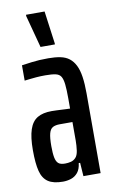

<svg xmlns="http://www.w3.org/2000/svg" viewBox="-84 -761 483 814"><g transform="rotate(-10 158.0 -354.0)"><path d="M120 8Q79 8 56.5 -7Q34 -22 25.5 -55Q17 -88 17 -145Q17 -201 28 -234Q39 -267 62.5 -281Q86 -295 124 -295Q133 -295 144 -294.5Q155 -294 166 -293.5Q177 -293 186.5 -292.5Q196 -292 203 -292V-336Q203 -374 200.5 -396.5Q198 -419 191 -430.5Q184 -442 168 -445.5Q152 -449 124 -449Q102 -449 84.5 -447.5Q67 -446 54.5 -444.5Q42 -443 34 -442V-508Q48 -510 78 -514Q108 -518 149 -518Q178 -518 200.5 -513.5Q223 -509 238.5 -497Q254 -485 264 -465Q274 -445 278.5 -415Q283 -385 283 -344V0H209L205 -58H199Q196 -32 184 -17.5Q172 -3 155 2.5Q138 8 120 8ZM142 -66Q155 -66 167 -69Q179 -72 188 -81.5Q197 -91 200 -111Q203 -134 203 -153.5Q203 -173 203 -199V-234H148Q130 -234 118.5 -228Q107 -222 102 -203.5Q97 -185 97 -149Q97 -118 100.5 -100Q104 -82 113 -74Q122 -66 142 -66ZM125 -571 88 -710V-716H168L187 -576V-571Z"/></g></svg>

Font: Saira UltraCondensed SemiBold
Style: Regular
Weight: 600
Width: 1
Designer: Hector Gatti with collaboration of the Omnibus-Type team
Foundry: Omnibus-Type
Version: Version 1.101